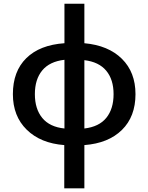

<svg xmlns="http://www.w3.org/2000/svg" viewBox="-20 -780 804 1040"><path d="M713.9 -270Q713.9 -148.4 640.4 -76.2Q566.9 -3.9 437 5.9V240.2H328.1V5.9Q199.7 -3.9 124.8 -77.4Q49.8 -150.9 49.8 -270Q49.8 -393.6 122.6 -465.1Q195.3 -536.6 329.1 -545.9V-759.8H437V-545.9Q566.9 -534.2 640.4 -461.4Q713.9 -388.7 713.9 -270ZM168.9 -270Q168.9 -189.9 209 -141.1Q249 -92.3 329.1 -84V-456.1Q248.5 -446.8 208.7 -398.4Q168.9 -350.1 168.9 -270ZM595.2 -270Q595.2 -349.1 555.4 -397Q515.6 -444.8 437 -454.1V-84Q516.6 -93.3 555.9 -141.8Q595.2 -190.4 595.2 -270Z"/></svg>

Font: JBL Sans
Style: Semibold
Weight: 600
Version: Version 1.10